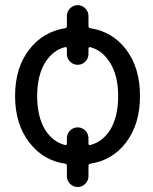

<svg xmlns="http://www.w3.org/2000/svg" viewBox="-20 -666 610 764"><path d="M239.3 -88.9Q242.2 -87.9 244.1 -89.8Q246.1 -91.8 246.1 -93.8V-116.2Q246.1 -133.8 258.8 -146.5Q271.5 -159.2 289.1 -159.2Q306.6 -159.2 319.3 -146.5Q332 -133.8 332 -116.2V-93.8Q332 -91.8 334 -89.8Q335.9 -87.9 338.9 -88.9Q386.7 -100.6 418 -148.4Q450.2 -201.2 450.2 -283.7Q450.2 -366.2 417 -418Q385.7 -466.8 338.9 -478.5Q336.9 -479.5 334.5 -477.5Q332 -475.6 332 -472.7V-451.2Q332 -433.6 319.3 -420.9Q306.6 -408.2 289.1 -408.2Q271.5 -408.2 258.8 -420.9Q246.1 -433.6 246.1 -451.2V-472.7Q246.1 -475.6 244.1 -477.5Q242.2 -479.5 239.3 -478.5Q191.4 -466.8 160.2 -418Q127.9 -366.2 127.9 -283.7Q127.9 -201.2 160.2 -148.4Q191.4 -100.6 239.3 -88.9ZM332 -562.5Q332 -554.7 338.9 -553.7Q425.8 -541 480.5 -470.7Q537.1 -397.5 537.1 -284.2Q537.1 -170.9 480.5 -97.7Q425.8 -27.3 338.9 -14.6Q332 -13.7 332 -5.9V35.2Q332 52.7 319.3 65.4Q306.6 78.1 289.1 78.1Q271.5 78.1 258.8 65.4Q246.1 52.7 246.1 35.2V-5.9Q246.1 -13.7 239.3 -14.6Q152.3 -27.3 97.7 -97.7Q40 -170.9 40 -284.2Q40 -397.5 97.7 -470.7Q152.3 -540 239.3 -553.7Q246.1 -554.7 246.1 -562.5V-602.5Q246.1 -620.1 258.8 -632.8Q271.5 -645.5 289.1 -645.5Q306.6 -645.5 319.3 -632.8Q332 -620.1 332 -602.5Z"/></svg>

Font: Gen Jyuu Gothic Regular
Style: Regular
Weight: 400
Designer: [Source Han Sans]
Ryoko NISHIZUKA  (kana & ideographs); Paul D. Hunt (Latin, Greek & Cyrillic); Wenlong ZHANG  (bopomofo
Version: Version 1.002.20150607